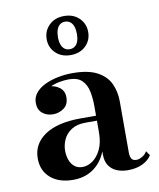

<svg xmlns="http://www.w3.org/2000/svg" viewBox="-83 -796 723 872"><g transform="rotate(-10 278.5 -360.0)"><path d="M437 10Q408 10 385.5 0.5Q363 -9 349.8 -28.5Q336.5 -48 336.5 -79V-304.5Q336.5 -340.5 329.8 -372.2Q323 -404 303 -423.5Q283 -443 243 -443Q223 -443 200 -438.8Q177 -434.5 156.5 -425Q136 -415.5 123 -400.2Q110 -385 110 -363H78Q78 -392 98.8 -409.5Q119.5 -427 146.5 -427Q174.5 -427 196.5 -411Q218.5 -395 218.5 -365Q218.5 -331.5 196 -315.2Q173.5 -299 146.5 -299Q116.5 -299 96.8 -315.8Q77 -332.5 77 -363Q77 -389 93 -408.8Q109 -428.5 136 -441.5Q163 -454.5 196.2 -461.2Q229.5 -468 263.5 -468Q337 -468 378.5 -445.5Q420 -423 437 -385.8Q454 -348.5 454 -304.5V-68Q454 -51.5 459.8 -40.5Q465.5 -29.5 483.5 -29.5Q494.5 -29.5 509.2 -37.8Q524 -46 532 -60.5L546.5 -40Q533 -17.5 504.5 -3.8Q476 10 437 10ZM184.5 10Q119.5 10 80.8 -23.2Q42 -56.5 42 -113.5Q42 -180.5 100.2 -219.8Q158.5 -259 265 -259H383V-236H283.5Q243.5 -236 218.5 -219.5Q193.5 -203 182 -178Q170.5 -153 170.5 -127Q170.5 -103 177.8 -83.2Q185 -63.5 199.8 -51.8Q214.5 -40 236.5 -40Q260 -40 282.8 -55.8Q305.5 -71.5 321 -103.2Q336.5 -135 336.5 -183H352Q352 -125.5 331.2 -82Q310.5 -38.5 273 -14.2Q235.5 10 184.5 10ZM271.5 -550Q229 -550 202.5 -575.8Q176 -601.5 176 -639.5Q176 -678 202.5 -704Q229 -730 271.5 -730Q314.5 -730 341 -704Q367.5 -678 367.5 -639.5Q367.5 -601.5 341 -575.8Q314.5 -550 271.5 -550ZM271.5 -577Q285.5 -577 295.5 -584.5Q305.5 -592 310.5 -606Q315.5 -620 315.5 -639.5Q315.5 -659.5 310.5 -674Q305.5 -688.5 295.5 -696.2Q285.5 -704 271.5 -704Q257.5 -704 247.8 -696.2Q238 -688.5 233 -674Q228 -659.5 228 -639.5Q228 -620 233 -606Q238 -592 247.8 -584.5Q257.5 -577 271.5 -577Z"/></g></svg>

Font: Bodoni Moda 9pt SemiBold
Style: Regular
Weight: 600
Designer: Owen Earl
Foundry: indestructible type
Version: Version 2.005